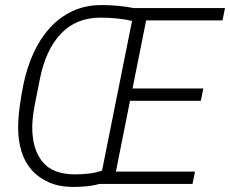

<svg xmlns="http://www.w3.org/2000/svg" viewBox="-20 -730 913 762"><path d="M374 0Q350 7 322 9.5Q294 12 273 12Q217 12 176 -5.5Q135 -23 107 -54Q79 -85 65.5 -128Q52 -171 52 -223Q52 -263 58.5 -309.5Q65 -356 73 -395Q87 -463 113.5 -520.5Q140 -578 178.5 -620Q217 -662 268 -686Q319 -710 384 -710Q417 -710 452 -706.5Q487 -703 510 -698H873L863 -649H560L506 -379H787L777 -330H496L440 -49H754L744 0ZM277 -38Q303 -38 331.5 -41Q360 -44 385 -53L504 -647Q479 -653 446.5 -656.5Q414 -660 379 -660Q282 -660 221.5 -596Q161 -532 138 -415L118 -314Q113 -288 110.5 -265Q108 -242 108 -225Q108 -137 149 -87.5Q190 -38 277 -38Z"/></svg>

Font: IBM Plex Sans Condensed Light
Style: Italic
Weight: 300
Width: 3
Italic angle: -11°
Designer: Mike Abbink, Paul van der Laan, Pieter van Rosmalen
Foundry: Bold Monday
Version: Version 1.3